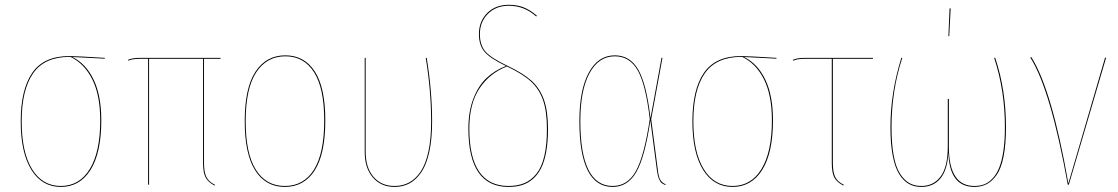

<svg xmlns="http://www.w3.org/2000/svg" viewBox="-20 -753 4558 783"><path d="M407.2 -517.1V-513.7L275.4 -520.5Q330.6 -493.2 361.8 -428.2Q393.1 -363.3 393.1 -262.2Q393.1 -130.4 349.4 -60.5Q305.7 9.3 228 9.3Q151.4 9.3 107.9 -60.5Q64.5 -130.4 64.5 -258.3Q64.5 -387.7 111.6 -456.1Q158.7 -524.4 262.7 -524.4Q289.1 -524.4 407.2 -517.1ZM388.7 -262.2Q388.7 -363.8 356.9 -428.2Q325.2 -492.7 268.6 -520.5L263.7 -521Q161.6 -521 115 -453.9Q68.4 -386.7 68.4 -258.3Q68.4 -132.3 110.6 -63.5Q152.8 5.4 228 5.4Q303.7 5.4 346.2 -63.7Q388.7 -132.8 388.7 -262.2Z M879.4 -513.2H812V-87.9Q812 -51.8 821.3 -32Q830.6 -12.2 856.4 0.5L855 3.9Q827.6 -10.7 817.9 -30.5Q808.1 -50.3 808.1 -87.9V-513.2H587.9V0H584V-513.2H553.2Q519 -513.2 503.4 -505.4L502 -508.8Q518.6 -517.1 552.7 -517.1H879.4Z M1306.6 -262.2Q1306.6 -125.5 1263.4 -58.1Q1220.2 9.3 1141.6 9.3Q1063.5 9.3 1020.8 -57.9Q978 -125 978 -258.3Q978 -394.5 1022 -460.9Q1065.9 -527.3 1143.6 -527.3Q1221.2 -527.3 1263.9 -461.4Q1306.6 -395.5 1306.6 -262.2ZM981.9 -258.3Q981.9 -126.5 1023.7 -60.5Q1065.4 5.4 1141.6 5.4Q1218.3 5.4 1260.3 -61Q1302.2 -127.4 1302.2 -262.2Q1302.2 -393.6 1260.7 -458.5Q1219.2 -523.4 1143.6 -523.4Q1067.9 -523.4 1024.9 -458Q981.9 -392.6 981.9 -258.3Z M1720.2 -517.1Q1742.2 -381.3 1742.2 -257.8Q1742.2 -186 1730.7 -133.5Q1719.2 -81.1 1698 -50.3Q1676.8 -19.5 1649.9 -5.1Q1623 9.3 1588.9 9.3Q1533.7 9.3 1500.5 -29.3Q1467.3 -67.9 1467.3 -133.3V-517.1H1471.2V-133.3Q1471.2 -69.3 1503.2 -32Q1535.2 5.4 1588.9 5.4Q1622.1 5.4 1648.4 -8.8Q1674.8 -22.9 1695.3 -53Q1715.8 -83 1727.1 -135Q1738.3 -187 1738.3 -257.8Q1738.3 -381.3 1716.3 -517.1Z M2050.3 -484.4Q2113.3 -454.6 2147.5 -423.8Q2181.6 -393.1 2198.2 -346.4Q2214.8 -299.8 2214.8 -227.1Q2214.8 -174.3 2207.5 -134Q2200.2 -93.8 2186.5 -66.9Q2172.9 -40 2152.6 -22.7Q2132.3 -5.4 2108.2 2Q2084 9.3 2053.7 9.3Q1890.1 9.3 1890.1 -229Q1890.1 -297.9 1910.2 -350.1Q1930.2 -402.3 1963.4 -434.1Q1996.6 -465.8 2043.5 -483.9Q1980.5 -513.7 1956.8 -540.8Q1933.1 -567.9 1933.1 -613.8Q1933.1 -665.5 1966.6 -699.5Q2000 -733.4 2055.2 -733.4Q2089.4 -733.4 2116.2 -722.7Q2143.1 -711.9 2169.9 -688.5L2166.5 -686Q2118.2 -729.5 2055.2 -729.5Q2002.4 -729.5 1969.7 -696.5Q1937 -663.6 1937 -613.8Q1937 -567.9 1960.9 -541.5Q1984.9 -515.1 2050.3 -484.4ZM2053.7 5.4Q2090.8 5.4 2118.7 -6.3Q2146.5 -18.1 2167.7 -44.4Q2189 -70.8 2199.7 -116.5Q2210.4 -162.1 2210.4 -227.1Q2210.4 -298.8 2194.6 -344.5Q2178.7 -390.1 2144.8 -421.1Q2110.8 -452.1 2047.4 -481.9Q1976.6 -454.6 1935.3 -392.3Q1894 -330.1 1894 -229Q1894 5.4 2053.7 5.4Z M2487.3 -527.3Q2548.8 -527.3 2582.5 -469.7Q2616.2 -412.1 2632.8 -271.5L2677.7 -517.1H2681.6L2635.7 -267.1L2662.6 -61Q2666 -30.8 2672.9 -19.5Q2679.7 -8.3 2694.3 -1.5L2693.8 2Q2683.1 -2.9 2677.7 -7.1Q2672.4 -11.2 2667 -24.2Q2661.6 -37.1 2658.7 -60.1L2632.3 -261.7Q2609.9 -111.8 2575 -51.3Q2540 9.3 2478.5 9.3Q2342.8 9.3 2342.8 -259.3Q2342.8 -386.2 2381.1 -456.8Q2419.4 -527.3 2487.3 -527.3ZM2487.3 -523.4Q2421.4 -523.4 2384 -454.3Q2346.7 -385.3 2346.7 -259.3Q2346.7 5.4 2478.5 5.4Q2539.1 5.4 2573 -54.9Q2606.9 -115.2 2629.9 -267.1Q2613.3 -408.7 2580.6 -466.1Q2547.9 -523.4 2487.3 -523.4Z M3146.5 -517.1V-513.7L3014.6 -520.5Q3069.8 -493.2 3101.1 -428.2Q3132.3 -363.3 3132.3 -262.2Q3132.3 -130.4 3088.6 -60.5Q3044.9 9.3 2967.3 9.3Q2890.6 9.3 2847.2 -60.5Q2803.7 -130.4 2803.7 -258.3Q2803.7 -387.7 2850.8 -456.1Q2897.9 -524.4 3002 -524.4Q3028.3 -524.4 3146.5 -517.1ZM3127.9 -262.2Q3127.9 -363.8 3096.2 -428.2Q3064.5 -492.7 3007.8 -520.5L3002.9 -521Q2900.9 -521 2854.2 -453.9Q2807.6 -386.7 2807.6 -258.3Q2807.6 -132.3 2849.9 -63.5Q2892.1 5.4 2967.3 5.4Q3043 5.4 3085.4 -63.7Q3127.9 -132.8 3127.9 -262.2Z M3540 -513.2H3376.5V-87.9Q3376.5 -51.8 3385.7 -32Q3395 -12.2 3420.9 0.5L3419.4 3.9Q3391.6 -10.7 3381.8 -30.5Q3372.1 -50.3 3372.1 -87.9V-513.2H3264.6Q3230.5 -513.2 3214.8 -505.4L3213.4 -508.8Q3230 -517.1 3264.6 -517.1H3540Z M3852.5 -718.8H3856.9L3851.1 -605.5H3847.7ZM4038.6 -517.1Q4082.5 -386.2 4082.5 -233.9Q4082.5 -164.6 4072.8 -115.5Q4063 -66.4 4044.7 -40Q4026.4 -13.7 4004.2 -2.2Q3981.9 9.3 3953.6 9.3Q3851.1 9.3 3847.7 -131.8Q3844.2 -60.5 3815.4 -25.6Q3786.6 9.3 3737.3 9.3Q3708.5 9.3 3686.5 -2.9Q3664.6 -15.1 3647.2 -42.5Q3629.9 -69.8 3620.6 -118.2Q3611.3 -166.5 3611.3 -234.4Q3611.3 -374.5 3655.8 -517.1H3659.7Q3615.7 -382.8 3615.7 -233.9Q3615.7 -166.5 3624.5 -118.9Q3633.3 -71.3 3650.4 -44.7Q3667.5 -18.1 3688.5 -6.3Q3709.5 5.4 3737.3 5.4Q3787.1 5.4 3816.2 -33.4Q3845.2 -72.3 3845.2 -155.8V-349.1L3849.6 -349.6V-153.8Q3849.6 5.4 3953.6 5.4Q3975.6 5.4 3993.4 -1.2Q4011.2 -7.8 4027.3 -24.7Q4043.5 -41.5 4054.4 -68.1Q4065.4 -94.7 4071.8 -136.7Q4078.1 -178.7 4078.1 -233.9Q4078.1 -385.3 4034.2 -517.1Z M4185.5 -520.5Q4269.5 -389.2 4336.9 -4.9L4486.8 -518.6L4490.7 -517.1L4338.9 0H4334.5Q4264.6 -388.7 4181.6 -518.6Z"/></svg>

Font: Fira Sans Compressed Four
Style: Regular
Weight: 100
Width: 1
Designer: Carrois Corporate & Edenspiekermann AG
Foundry: Carrois Corporate GbR & Edenspiekermann AG
Version: Version 4.203;PS 004.203;hotconv 1.0.88;makeotf.lib2.5.64775